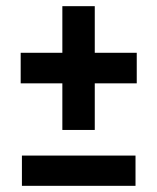

<svg xmlns="http://www.w3.org/2000/svg" viewBox="-20 -602 510 622"><path d="M287 -582V-431H423V-332H287V-181H182V-332H47V-431H182V-582ZM51 0V-98H419V0Z"/></svg>

Font: Fira Sans Condensed Medium
Style: Regular
Weight: 500
Width: 3
Designer: Carrois Corporate & Edenspiekermann AG
Foundry: Carrois Corporate GbR & Edenspiekermann AG
Version: Version 4.203;PS 004.203;hotconv 1.0.88;makeotf.lib2.5.64775